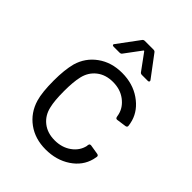

<svg xmlns="http://www.w3.org/2000/svg" viewBox="-202 -808 925 925"><g transform="rotate(45 260.0 -346.0)"><path d="M271 8Q199 8 147.5 -29.5Q96 -67 77 -131Q64 -175 64 -255Q64 -327 77 -377Q95 -439 147 -476.5Q199 -514 271 -514Q344 -514 397.5 -477Q451 -440 467 -385Q472 -367 473 -355V-353Q473 -346 464 -344L414 -337H412Q405 -337 403 -346L400 -361Q391 -399 356 -425.5Q321 -452 271 -452Q221 -452 187.5 -425.5Q154 -399 144 -355Q135 -317 135 -254Q135 -188 144 -152Q154 -107 187.5 -80.5Q221 -54 271 -54Q320 -54 355.5 -79.5Q391 -105 400 -145V-149L401 -153Q402 -161 410 -161Q411 -161 413 -161L462 -153Q471 -151 471 -144Q471 -143 471 -142L467 -122Q452 -64 398 -28Q344 8 271 8ZM153 -574Q147 -574 145.5 -576.5Q144 -579 144 -580Q144 -583 147 -586L227 -694Q231 -700 240 -700H298Q307 -700 311 -694L392 -586Q394 -584 394 -580Q394 -578 392 -576Q390 -574 386 -574H346Q337 -574 333 -580L273 -662Q272 -664 270 -664Q268 -664 267 -662L206 -580Q202 -574 193 -574Z"/></g></svg>

Font: LinhAnh
Style: Regular
Weight: 400
Designer: Jeremy Tribby
Foundry: Tribby Type
Version: Version 1.408